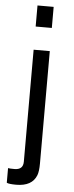

<svg xmlns="http://www.w3.org/2000/svg" viewBox="-65 -800 408 1064"><g transform="rotate(5 139.5 -268.0)"><path d="M189 -650.9H99.1V-768.1H189ZM189 104Q189 146 180.7 168.5Q156.2 231.9 67.9 231.9Q47.4 231.9 34.2 230.2Q21 228.5 18.1 226.6L15.1 225.1V144Q23.9 146 50.8 146Q99.1 146 99.1 101.1V-522H189Z"/></g></svg>

Font: Standard
Style: Regular
Weight: 400
Designer: Bryce Wilner
Version: Version 2.000;PS 2.0;hotconv 16.6.51;makeotf.lib2.5.65220 DE